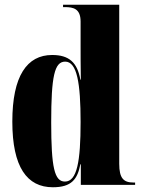

<svg xmlns="http://www.w3.org/2000/svg" viewBox="-20 -780 603 810"><path d="M203 10C282 10 307 -24 319 -87H321V0H550V-10H543C502 -10 483 -27 483 -89V-760H246V-750H254C290 -750 320 -743 320 -689V-588C320 -549 320 -505 321 -444H319C306 -517 271 -548 200 -548C94 -548 32 -460 32 -267C32 -75 94 10 203 10ZM254 -14C210 -14 196 -72 196 -264C196 -459 210 -520 255 -520C305 -520 320 -429 320 -265C320 -99 305 -14 254 -14Z"/></svg>

Font: Noto Serif Display ExtraCondensed Black
Style: Regular
Weight: 900
Width: 2
Designer: Monotype Design Team
Foundry: Monotype Imaging Inc.
Version: Version 2.009